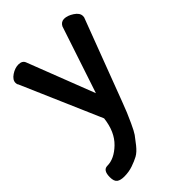

<svg xmlns="http://www.w3.org/2000/svg" viewBox="-211 -567 879 879"><g transform="rotate(-45 228.5 -128.0)"><path d="M182 -29 14 -417Q10 -421 10 -431Q10 -450 33 -465.5Q56 -481 79 -481Q104 -481 111 -462L237 -137L345 -462Q355 -481 375 -481Q396 -481 420.5 -465Q445 -449 445 -429Q445 -419 443 -417L295 -26Q279 15 274.5 26.5Q270 38 253.5 74Q237 110 227.5 123.5Q218 137 198 162Q178 187 159.5 197Q141 207 115 216Q89 225 59 225Q35 225 22.5 216Q10 207 10 180Q10 135 39 135Q84 135 128.5 92Q173 49 182 -29Z"/></g></svg>

Font: AkaAcidDosis
Style: SemiBold
Weight: 600
Designer: Edgar Tolentino, Pablo Impallari, Igino Marini, Cyberella
Foundry: Edgar Tolentino, Pablo Impallari, Igino Marini, Cyberella
Version: Version 1.007